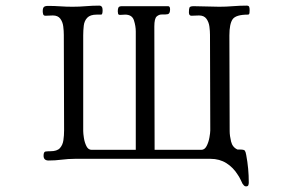

<svg xmlns="http://www.w3.org/2000/svg" viewBox="-20 -564 1040 683"><path d="M868 -528Q868 -525 867.5 -518.5Q867 -512 862 -512Q819 -512 807.5 -495.5Q796 -479 796 -438Q796 -353 796.5 -268Q797 -183 797 -98Q797 -81 802 -60.5Q807 -40 825 -32H835Q848 -32 851 -28Q854 -24 856 -12Q865 36 865 85Q865 90 863.5 94.5Q862 99 855 99Q851 99 848 96Q845 93 843 90Q839 82 835 73.5Q831 65 826 58Q810 32 785.5 16.5Q761 1 729 1H246Q223 1 199.5 4Q176 7 153 7Q135 7 135 -10Q135 -24 142 -25Q149 -26 159 -26Q183 -26 193 -37Q203 -48 205.5 -65Q208 -82 208 -100Q208 -185 207.5 -270Q207 -355 207 -440Q207 -454 205 -470Q203 -486 194.5 -497.5Q186 -509 168 -509Q161 -509 155 -508.5Q149 -508 142 -508Q135 -508 133.5 -513.5Q132 -519 132 -524Q132 -535 136 -539Q140 -543 151 -543Q173 -543 194.5 -541.5Q216 -540 238 -540Q262 -540 285.5 -542Q309 -544 333 -544Q345 -544 345 -528Q345 -512 340 -512Q335 -512 324 -512Q301 -512 290.5 -501Q280 -490 278 -473Q276 -456 276 -438V-98Q276 -89 278.5 -73Q281 -57 287.5 -44Q294 -31 306 -31H463V-452Q463 -471 456.5 -491.5Q450 -512 425 -512Q421 -512 416.5 -511.5Q412 -511 407 -511Q401 -511 400 -515.5Q399 -520 399 -524Q399 -533 401.5 -537.5Q404 -542 414 -542H578Q585 -542 585 -531Q585 -515 576.5 -513.5Q568 -512 557 -512.5Q546 -513 537.5 -505.5Q529 -498 529 -470Q529 -361 529.5 -251Q530 -141 530 -31H696Q708 -31 715 -44.5Q722 -58 725 -75Q728 -92 728 -100Q728 -185 727.5 -270Q727 -355 727 -440Q727 -453 725 -469Q723 -485 714.5 -497Q706 -509 688 -509Q681 -509 674.5 -508.5Q668 -508 661 -508Q652 -508 652 -520Q652 -532 654 -537Q656 -542 669 -542Q692 -542 715 -541Q738 -540 760 -540Q784 -540 808.5 -542Q833 -544 857 -544Q865 -544 866.5 -539.5Q868 -535 868 -528Z"/></svg>

Font: Kaisei HarunoUmi
Style: Regular
Weight: 400
Designer: Font-Kai, 金井和夫
Foundry: KAZUO KANAI
Version: Version 5.003